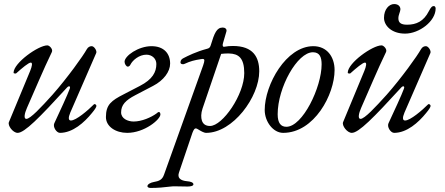

<svg xmlns="http://www.w3.org/2000/svg" viewBox="-20 -642 2199 948"><path d="M67 14C101 14 173 -59 312 -211C315 -214 318 -216 321 -216C325 -216 328 -212 324 -203C314 -175 276 -93 248 -33C240 -15 259 14 276 14C339 14 396 -37 434 -84C450 -103 456 -114 456 -119C456 -124 451 -128 447 -128C446 -128 445 -128 444 -127C414 -97 356 -47 330 -47C318 -47 316 -60 327 -86L455 -380C460 -391 445 -414 433 -414C425 -414 415 -411 408 -398C391 -367 314 -259 239 -174C183 -112 130 -55 110 -55C96 -55 101 -82 113 -109C153 -199 192 -294 236 -385C243 -399 224 -418 214 -418C169 -418 47 -331 47 -283C47 -280 51 -279 55 -279C57 -279 59 -279 60 -280C89 -306 121 -333 132 -333C142 -333 138 -314 129 -292L24 -39C17 -22 44 14 67 14Z M608 14C693 14 772 -52 772 -77C772 -83 769 -89 765 -89C760 -89 757 -85 753 -82C726 -62 679 -42 640 -42C610 -42 578 -57 578 -87C578 -124 600 -147 648 -172L736 -218C788 -245 820 -288 820 -328C820 -378 789 -414 728 -414C663 -414 595 -366 595 -337C595 -327 603 -313 611 -313C618 -313 622 -319 624 -323C635 -345 667 -372 703 -372C730 -372 752 -353 752 -326C752 -286 733 -250 671 -218L592 -177C529 -145 503 -125 503 -64C503 -17 551 14 608 14Z M724 286C760 286 790 283 823 279C829 278 837 278 846 278C863 278 885 279 906 279C921 279 935 276 935 268C935 258 918 254 905 253C871 250 854 237 864 209L930 14C936 -2 941 -8 946 -8C949 -8 953 -7 957 -4C970 4 986 14 998 14C1130 14 1260 -163 1260 -290C1260 -360 1230 -415 1130 -415C1116 -415 1103 -414 1086 -411C1081 -410 1077 -416 1081 -429L1098 -487C1101 -499 1091 -506 1080 -506C1050 -506 1039 -480 1020 -417C1017 -407 1011 -403 1002 -401C949 -387 907 -366 886 -355C878 -351 871 -345 871 -334C871 -328 876 -325 883 -325C885 -325 889 -325 892 -327C920 -340 940 -345 972 -350C975 -350 978 -351 980 -351C992 -351 991 -343 983 -319L790 220C781 246 766 252 738 257C726 259 708 267 708 277C708 284 717 286 724 286ZM1017 -20C996 -20 983 -29 977 -46C972 -61 972 -82 980 -106L1072 -376C1086 -378 1098 -378 1110 -378C1158 -377 1186 -356 1186 -281C1186 -175 1079 -20 1017 -20Z M1378 14C1532 14 1632 -176 1632 -296C1632 -362 1594 -414 1527 -414C1393 -414 1287 -224 1287 -99C1287 -41 1329 14 1378 14ZM1394 -16C1367 -16 1351 -34 1351 -78C1351 -210 1448 -384 1525 -384C1559 -384 1568 -359 1568 -324C1568 -211 1474 -16 1394 -16Z M1980 -476C2050 -476 2131 -537 2131 -600C2131 -604 2129 -612 2122 -612C2114 -612 2109 -609 2097 -586C2072 -537 2036 -520 1990 -520C1958 -520 1947 -531 1947 -552C1947 -569 1957 -585 1957 -596C1957 -609 1948 -622 1926 -622C1901 -622 1876 -596 1876 -554C1876 -516 1913 -476 1980 -476ZM1717 14C1751 14 1823 -59 1962 -211C1965 -214 1968 -216 1971 -216C1975 -216 1978 -212 1974 -203C1964 -175 1926 -93 1898 -33C1890 -15 1909 14 1926 14C1989 14 2046 -37 2084 -84C2100 -103 2106 -114 2106 -119C2106 -124 2101 -128 2097 -128C2096 -128 2095 -128 2094 -127C2064 -97 2006 -47 1980 -47C1968 -47 1966 -60 1977 -86L2105 -380C2110 -391 2095 -414 2083 -414C2075 -414 2065 -411 2058 -398C2041 -367 1964 -259 1889 -174C1833 -112 1780 -55 1760 -55C1746 -55 1751 -82 1763 -109C1803 -199 1842 -294 1886 -385C1893 -399 1874 -418 1864 -418C1819 -418 1697 -331 1697 -283C1697 -280 1701 -279 1705 -279C1707 -279 1709 -279 1710 -280C1739 -306 1771 -333 1782 -333C1792 -333 1788 -314 1779 -292L1674 -39C1667 -22 1694 14 1717 14Z"/></svg>

Font: EB Garamond
Style: Italic
Weight: 400
Italic angle: -17.2°
Designer: Georg Duffner and Octavio Pardo
Foundry: Georg Duffner
Version: Version 1.000;PS 001.000;hotconv 1.0.88;makeotf.lib2.5.64775